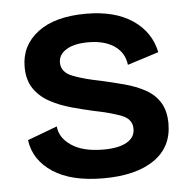

<svg xmlns="http://www.w3.org/2000/svg" viewBox="-45 -580 629 637"><g transform="rotate(-5 270.0 -261.5)"><path d="M275 13Q168 13 106.5 -27.5Q45 -68 36 -135L135 -172Q138 -134 176.5 -108Q215 -82 283 -82Q333 -82 360.5 -97.5Q388 -113 388 -142Q388 -174 354 -187.5Q320 -201 260 -213Q224 -221 186.5 -231.5Q149 -242 117 -259.5Q85 -277 65.5 -305.5Q46 -334 46 -378Q46 -449 103 -492.5Q160 -536 264 -536Q360 -536 419 -496Q478 -456 492 -388L388 -355Q383 -396 350 -418.5Q317 -441 263 -441Q217 -441 190.5 -425Q164 -409 164 -382Q164 -350 200.5 -335.5Q237 -321 294 -310Q334 -301 371.5 -291Q409 -281 439.5 -264.5Q470 -248 487.5 -220Q505 -192 505 -149Q505 -71 444 -29Q383 13 275 13Z"/></g></svg>

Font: Bricolage Grotesque 12pt SemiBold
Style: Regular
Weight: 600
Designer: Mathieu Triay
Foundry: Atelier Triay
Version: Version 1.001; ttfautohint (v1.8.4.7-5d5b);gftools[0.9.33.de